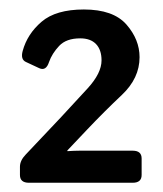

<svg xmlns="http://www.w3.org/2000/svg" viewBox="-20 -737 348 409"><path d="M41.5 -347.7Q22.5 -347.7 22.5 -364.3V-381.8Q22.5 -395 34.7 -407.7Q34.7 -407.7 110.4 -487.8Q137.2 -516.6 166.7 -548.8Q196.3 -581.1 196.3 -608.4Q196.3 -630.9 184.6 -643.1Q172.9 -655.3 150.9 -655.3Q121.1 -655.3 106 -639.2Q90.8 -623 84.5 -605Q78.1 -585 63.5 -591.8L35.2 -605Q23.4 -610.4 28.3 -628.4Q38.1 -664.6 68.6 -690.7Q99.1 -716.8 158.7 -716.8Q221.2 -716.8 249.3 -684.8Q277.3 -652.8 277.3 -615.2Q277.3 -570.3 239.5 -534.7Q201.7 -499 166.5 -461.9L123.5 -416.5V-415Q138.7 -416 148.9 -416H262.7Q281.7 -416 281.7 -399.4V-364.3Q281.7 -347.7 262.7 -347.7Z"/></svg>

Font: Istok Web
Style: Bold
Weight: 700
Designer: Andrey V. Panov
Foundry: Andrey V. Panov
Version: Version 1.0.2g